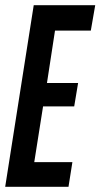

<svg xmlns="http://www.w3.org/2000/svg" viewBox="-32 -720 387 740"><path d="M-12 0 98 -700H335L318 -602H180L149 -400H269L254 -310H134L100 -95H247L232 0Z"/></svg>

Font: Georama Extra Condensed SemiBold
Style: Italic
Weight: 600
Width: 2
Italic angle: -9°
Designer: Jean-Baptiste Levee
Foundry: Production Type
Version: Version 1.000